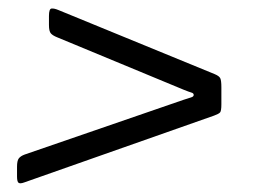

<svg xmlns="http://www.w3.org/2000/svg" viewBox="-20 -610 600 451"><path d="M412 -399 114 -522.5Q104 -526.5 99.5 -531.5Q95 -536.5 95 -551.5V-572.5Q95 -589.5 101.2 -590Q107.5 -590.5 117 -586.5L484 -436Q495 -431.5 497.5 -426Q500 -420.5 500 -405V-365Q500 -349.5 497 -346Q494 -342.5 483 -338.5L37 -181.5Q27.5 -178 23.8 -180.5Q20 -183 20 -195.5V-218.5Q20 -232.5 24.2 -238Q28.5 -243.5 38 -247L411 -375.5Q422.5 -379.5 428.8 -381.2Q435 -383 435 -387Q435 -391 429.8 -392.5Q424.5 -394 412 -399Z"/></svg>

Font: Besley
Style: Italic
Weight: 400
Italic angle: -13°
Designer: Owen Earl
Foundry: indestructible type*
Version: Version 4.000; ttfautohint (v1.8.4.7-5d5b)